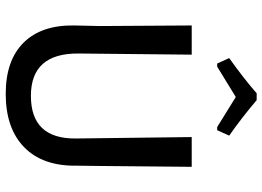

<svg xmlns="http://www.w3.org/2000/svg" viewBox="-143 -766 917 671"><g transform="rotate(90 315.5 -430.5)"><path d="M202 -731 183 -773Q256 -825 306 -869H330Q391 -817 454 -773L435 -731H424Q367 -766 319 -796Q306 -788 213 -731ZM563 -642 560 -316 559 -240Q561 -122 495 -57Q429 8 308 8Q191 8 129 -54.5Q67 -117 69 -232L71 -321L69 -642H171L167 -246Q166 -80 315 -80Q465 -80 464 -236L459 -642Z"/></g></svg>

Font: Alegreya Sans Medium
Style: Regular
Weight: 500
Designer: Juan Pablo del Peral
Foundry: Huerta Tipografica
Version: Version 2.007